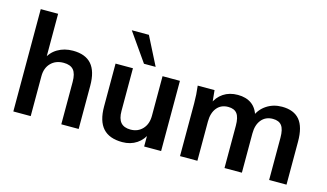

<svg xmlns="http://www.w3.org/2000/svg" viewBox="-88 -1041 2274 1334"><g transform="rotate(15 1049.0 -374.0)"><path d="M68 0V-736H193V-404H179Q202 -458 250 -486.5Q298 -515 360 -515Q450 -515 494 -464.5Q538 -414 538 -311V0H413V-305Q413 -364 390.5 -390.5Q368 -417 319 -417Q262 -417 227.5 -381.5Q193 -346 193 -287V0Z M853 10Q760 10 714 -40.9Q668 -91.9 668 -197V-505H793V-198Q793 -142 816 -115.5Q839 -89 886.3 -89Q939 -89 972.5 -124.8Q1006 -160.7 1006 -220V-505H1131V0H1009V-103H1023Q1001 -49 956.7 -19.5Q912.4 10 853 10ZM859 -555 717 -758H840L943 -555Z M1267 0V-379Q1267 -410 1265 -442Q1263 -474 1259 -505H1380L1390 -405H1378Q1399 -457 1442.5 -486Q1486 -515 1546 -515Q1606 -515 1645.5 -486.5Q1685 -458 1701 -398H1685Q1706 -452 1754 -483.5Q1802 -515 1864 -515Q1949 -515 1991 -465Q2033 -415 2033 -309V0H1908V-304Q1908 -364 1888 -390.5Q1868 -417 1824 -417Q1772 -417 1742 -380.5Q1712 -344 1712 -282V0H1587V-304Q1587 -364 1567 -390.5Q1547 -417 1503 -417Q1451 -417 1421.5 -380.5Q1392 -344 1392 -282V0Z"/></g></svg>

Font: Mulish ExtraLight
Style: Regular
Weight: 200
Designer: Vernon Adams
Foundry: Vernon Adams
Version: Version 3.603